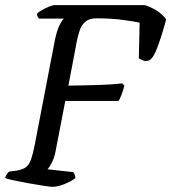

<svg xmlns="http://www.w3.org/2000/svg" viewBox="-30 -724 664 744"><path d="M174 0Q165 0 139.5 -4Q114 -8 83 -13.5Q52 -19 26 -24.5Q0 -30 -10 -34Q-8 -42 -3.5 -49Q1 -56 5 -59L35 -63Q59 -67 71.5 -77Q84 -87 91 -108Q98 -129 105 -165L183 -570Q191 -608 201.5 -628Q212 -648 218 -652H121Q119 -654 116 -659Q113 -664 113 -671Q120 -678 133.5 -685.5Q147 -693 160.5 -698.5Q174 -704 180 -704H532Q588 -685 614 -649Q606 -619 595.5 -585.5Q585 -552 574 -526Q563 -500 551 -492Q538 -484 524 -490Q510 -496 508 -498L511 -636Q491 -641 445 -647Q399 -653 343 -653Q316 -653 301 -640Q286 -627 279.5 -608Q273 -589 269 -571L235 -392Q292 -393 347 -394.5Q402 -396 444 -401L452 -392Q446 -370 440 -354.5Q434 -339 429 -333H223L185 -136Q180 -111 170.5 -93Q161 -75 154 -68L254 -57Q256 -55 259 -48.5Q262 -42 262 -34Q244 -20 218 -10Q192 0 174 0Z"/></svg>

Font: Texturina 72pt 72pt Medium
Style: Italic
Weight: 500
Italic angle: -11°
Designer: Guillermo Torres Carreño
Foundry: Omnibus-Type
Version: Version 1.002; ttfautohint (v1.8.3)